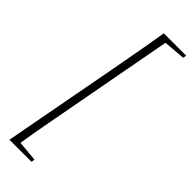

<svg xmlns="http://www.w3.org/2000/svg" viewBox="-289 -733 911 911"><g transform="rotate(45 167.0 -277.5)"><path d="M23 160 128 -401Q138 -454 148 -509.5Q158 -565 167.5 -618Q177 -671 184 -715H226L123 -160Q113 -107 102.5 -50.5Q92 6 82.5 60Q73 114 66 160ZM40 160 45 132H58L174 143L171 160ZM198 -688 203 -715H334L331 -698L212 -688Z"/></g></svg>

Font: Source Serif 4 48pt Light
Style: Italic
Weight: 300
Italic angle: -12°
Designer: Frank Grießhammer
Foundry: Adobe Systems Incorporated
Version: Version 4.004;hotconv 1.0.116;makeotfexe 2.5.65601